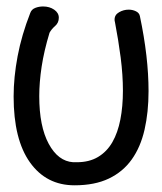

<svg xmlns="http://www.w3.org/2000/svg" viewBox="-20 -548 495 585"><path d="M203.1 -53.7H213.9Q252 -53.7 278.8 -69.8Q305.7 -85.9 322.3 -114.7Q338.9 -143.6 346.7 -183.6Q354.5 -223.6 354.5 -271.5Q354.5 -319.3 347.7 -372.6Q340.8 -425.8 330.1 -481.4Q329.1 -483.4 329.1 -488.3Q329.1 -502.9 342.8 -510.7Q356.4 -518.6 372.1 -518.6Q383.8 -518.6 394 -513.7Q404.3 -508.8 406.2 -499Q432.6 -374 432.6 -270.5Q432.6 -206.1 420.4 -152.8Q408.2 -99.6 381.3 -62Q354.5 -24.4 311.5 -3.9Q268.6 16.6 207 16.6Q121.1 16.6 71.3 -53.2Q21.5 -123 21.5 -253.9Q21.5 -312.5 33.7 -377Q45.9 -441.4 72.3 -508.8Q76.2 -519.5 87.4 -523.9Q98.6 -528.3 111.3 -528.3Q130.9 -528.3 145 -518.6Q159.2 -508.8 159.2 -494.1Q159.2 -478.5 147.9 -468.8Q136.7 -459 130.9 -448.2Q114.3 -393.6 106.9 -345.2Q99.6 -296.9 99.6 -254.9Q99.6 -163.1 128.4 -109.9Q157.2 -56.6 203.1 -53.7Z"/></svg>

Font: Gamja Flower
Style: Regular
Weight: 400
Designer: YoonDesign Inc.
Foundry: YoonDesign Inc.
Version: Version 3.00;build 20171102